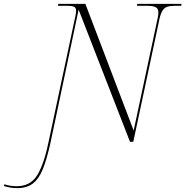

<svg xmlns="http://www.w3.org/2000/svg" viewBox="-170 -734 960 994"><path d="M-80 240Q-102 240 -117.5 237Q-133 234 -150 229L-147 220Q-119 230 -83 230Q-16 230 19 178.5Q54 127 79 12L220 -649Q224 -667 224 -679Q224 -694 213 -699Q202 -704 180 -704H130L132 -714H272L522 -58L642 -620Q650 -652 650 -670Q650 -690 635.5 -697Q621 -704 592 -704H539L541 -714H770L768 -704H736Q710 -704 694.5 -698.5Q679 -693 669 -675Q659 -657 652 -619L520 0H503L237 -684L92 2Q73 89 52 141Q31 193 -0.5 216.5Q-32 240 -80 240Z"/></svg>

Font: Noto Serif Display ExtraLight
Style: Italic
Weight: 200
Italic angle: -12°
Designer: Monotype Design Team
Foundry: Monotype Imaging Inc.
Version: Version 2.009